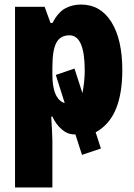

<svg xmlns="http://www.w3.org/2000/svg" viewBox="-20 -583 589 843"><path d="M352 -273Q352 -250 349.5 -225Q347 -200 342 -174L307 -282L225 -254L264 -131Q258 -132 255 -134Q210 -157 210 -256V-288Q210 -363 227.5 -395.5Q245 -428 285 -428Q352 -428 352 -273ZM311 7 340 97 423 69 400 -2Q461 -36 489 -104.5Q517 -173 517 -275Q517 -410 469 -486.5Q421 -563 336 -563Q297 -563 266 -546Q235 -529 210 -482H202L176 -553H46V240H210V35Q210 20 208.5 -6.5Q207 -33 205 -71H210Q225 -38 250.5 -15.5Q276 7 305 7Q307 7 311 7Z"/></svg>

Font: Noto Sans Display Condensed Black
Style: Regular
Weight: 900
Width: 3
Designer: Monotype Design team
Foundry: Monotype Imaging Inc.
Version: 1.000